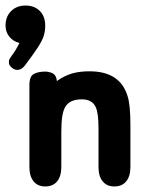

<svg xmlns="http://www.w3.org/2000/svg" viewBox="-31 -662 539 692"><path d="M39 -507Q32 -493 25 -481.5Q18 -470 11 -461Q6 -454 3.5 -449.5Q1 -445 1 -438Q1 -427 11 -418.5Q21 -410 32 -410Q46 -410 58 -425Q89 -466 105 -490.5Q121 -515 126.5 -532.5Q132 -550 132 -569Q132 -603 112.5 -622.5Q93 -642 61 -642Q29 -642 9 -622Q-11 -602 -11 -570Q-11 -547 2.5 -530Q16 -513 39 -507ZM174 -370Q172 -391 159 -397.5Q146 -404 132 -404Q107 -404 91 -395.5Q75 -387 75 -355V-60Q75 -27 90 -8.5Q105 10 132 10Q160 10 175 -8.5Q190 -27 190 -60V-186Q190 -221 193.5 -243Q197 -265 205 -278Q214 -292 229 -298Q244 -304 264 -304Q301 -304 314 -276Q324 -255 324 -200V-60Q324 -27 339 -8.5Q354 10 381 10Q409 10 424 -8.5Q439 -27 439 -60V-209Q439 -248 436.5 -273.5Q434 -299 429 -315Q402 -405 292 -405Q255 -405 228 -397Q201 -389 174 -370Z"/></svg>

Font: Beiruti
Style: Bold
Weight: 700
Designer: Arlette Boutros
Foundry: Boutros
Version: Version 1.41